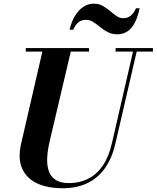

<svg xmlns="http://www.w3.org/2000/svg" viewBox="-20 -1012 854 1047"><path d="M320.5 14.5Q239 14.5 181.6 -12.5Q124.3 -39.5 100.4 -93.8Q76.5 -148 95.5 -230L215.5 -750H370.5L250.5 -240Q239.5 -193 237.4 -152Q235.3 -111 245.9 -79.9Q256.5 -48.8 283.3 -31.1Q310 -13.5 356.3 -13.5Q413.3 -13.5 459.9 -36.8Q506.5 -60 539.8 -108Q573 -156 590 -230L709.8 -750H729.8L609.5 -230Q591.5 -151.5 553.8 -97Q516 -42.5 457.8 -14Q399.5 14.5 320.5 14.5ZM120.5 -730.5V-750H465.5V-730.5ZM610.3 -730.5V-750H814V-730.5ZM619.3 -825Q589.8 -825 567.4 -836.9Q545 -848.7 526.1 -864.4Q507.3 -880 488.9 -891.9Q470.5 -903.7 449 -903.7Q426.3 -903.7 409.9 -892Q393.5 -880.2 379 -850H359.3Q369.3 -892.5 388.3 -924.5Q407.3 -956.5 433.6 -974.3Q460 -992 492 -992Q519 -992 540.3 -980Q561.5 -968 579.8 -952.4Q598 -936.8 615.4 -924.8Q632.8 -912.8 651.8 -912.8Q674.8 -912.8 691.3 -925.1Q707.8 -937.5 721.8 -967H741.5Q731.5 -920 715.1 -888.2Q698.8 -856.5 675 -840.7Q651.3 -825 619.3 -825Z"/></svg>

Font: Bodoni Moda
Style: Italic
Weight: 400
Italic angle: -13°
Designer: Owen Earl
Foundry: indestructible type
Version: Version 2.005